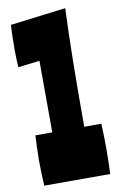

<svg xmlns="http://www.w3.org/2000/svg" viewBox="-92 -879 574 929"><g transform="rotate(-10 195.0 -414.0)"><path d="M24 -794C22 -765 21 -702 21 -673C21 -644 22 -615 24 -586L130 -599C130 -498 131 -358 131 -247H48C46 -206 44 -165 44 -123C44 -82 46 -41 48 0H372C374 -41 375 -82 375 -123C375 -165 374 -206 372 -247H288C288 -515 290 -658 297 -828Z"/></g></svg>

Font: Ranchers
Style: Regular
Weight: 400
Designer: Pablo Impallari, Brenda Gallo
Foundry: Pablo Impallari, Brenda Gallo
Version: Version 1.000